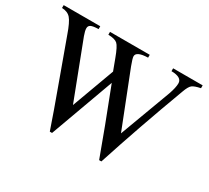

<svg xmlns="http://www.w3.org/2000/svg" viewBox="-132 -880 1209 1109"><g transform="rotate(30 472.0 -325.5)"><path d="M932 -662V-643Q892 -635 877.5 -623.5Q863 -612 849 -573Q735 -267 645 11H630Q569 -158 470 -412L316 11H301Q267 -90 199.5 -274Q132 -458 109 -523Q84 -595 63.5 -618.5Q43 -642 5 -643V-662H249V-643Q212 -642 198.5 -635Q185 -628 185 -612Q185 -595 196 -565L340 -189L444 -472L416 -547Q392 -612 375 -627Q358 -642 314 -643V-662H579V-643Q502 -641 502 -608Q502 -595 519 -550L662 -186L788 -525Q805 -573 805 -602Q805 -642 735 -643V-662Z"/></g></svg>

Font: STIX MathJax Main
Style: Regular
Weight: 400
Designer: MicroPress Inc., with final additions and corrections provided by Coen Hoffman, Elsevier (retired)
Version: Version 1.1.1